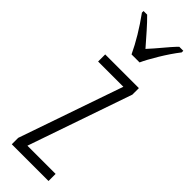

<svg xmlns="http://www.w3.org/2000/svg" viewBox="-260 -775 785 785"><g transform="rotate(45 132.0 -383.0)"><path d="M254.4 -766.1V-756.8Q227.1 -721.7 199.7 -676.3Q173.3 -632.3 161.6 -606H115.2Q81.1 -678.7 24.4 -756.8V-766.1H45.4Q65.9 -746.1 90.8 -717.8Q126.5 -677.2 139.6 -662.1L163.6 -689Q217.8 -753.9 231.4 -766.1ZM241.2 0H28.8V-37.1L185.1 -488.8H39.1V-529.8H233.9V-492.2L78.1 -41H241.2Z"/></g></svg>

Font: Germano
Style: Regular
Weight: 300
Width: 3
Foundry: Ascender Corporation
Version: Version 1.10; ttfautohint (v1.5)